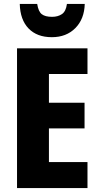

<svg xmlns="http://www.w3.org/2000/svg" viewBox="-20 -961 509 981"><path d="M427 0H67V-714H427V-583H230V-436H412V-305H230V-133H427ZM413 -941H322Q317 -903 296.5 -889Q276 -875 246 -875Q211 -875 193.5 -888.5Q176 -902 170 -941H81Q83 -860 126 -815.5Q169 -771 245 -771Q319 -771 365 -817.5Q411 -864 413 -941Z"/></svg>

Font: Noto Sans Display SemiCondensed Extra
Style: Regular
Weight: 800
Width: 4
Designer: Monotype Design Team
Foundry: Monotype Imaging Inc.
Version: Version 1.900